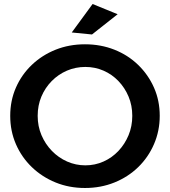

<svg xmlns="http://www.w3.org/2000/svg" viewBox="-20 -929 849 958"><path d="M404 -708Q483 -708 551 -681Q619 -654 669.5 -605Q720 -556 748.5 -491.5Q777 -427 777 -351Q777 -276 748.5 -210Q720 -144 669.5 -95Q619 -46 551 -18.5Q483 9 404 9Q325 9 257.5 -18.5Q190 -46 139 -95Q88 -144 59.5 -209.5Q31 -275 31 -351Q31 -427 59.5 -492Q88 -557 139 -605.5Q190 -654 257.5 -681Q325 -708 404 -708ZM406 -595Q357 -595 314 -576.5Q271 -558 238 -524.5Q205 -491 186.5 -447Q168 -403 168 -351Q168 -299 187 -254.5Q206 -210 239 -176Q272 -142 315 -123Q358 -104 406 -104Q454 -104 496.5 -123Q539 -142 571 -176Q603 -210 621.5 -254.5Q640 -299 640 -351Q640 -403 621.5 -447Q603 -491 571 -524.5Q539 -558 496.5 -576.5Q454 -595 406 -595ZM442 -909 567 -858 439 -757 338 -767Z"/></svg>

Font: Alexandria Medium
Style: Regular
Weight: 500
Designer: Mohamed Gaber
Foundry: Kief Type Foundry
Version: Version 5.100